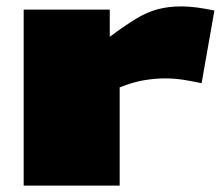

<svg xmlns="http://www.w3.org/2000/svg" viewBox="-20 -580 699 600"><path d="M323 -550V-465Q370 -500 404.5 -521Q439 -542 472.5 -551Q506 -560 547 -560Q570 -560 596 -556.5Q622 -553 650 -547L610 -320Q578 -327 551 -331Q524 -335 495 -335Q466 -335 431.5 -329.5Q397 -324 354 -307V0H54V-550Z"/></svg>

Font: Georama ExtraExtended Black
Style: Regular
Weight: 900
Width: 8
Designer: Jean-Baptiste Levee
Foundry: Production Type
Version: Version 1.000